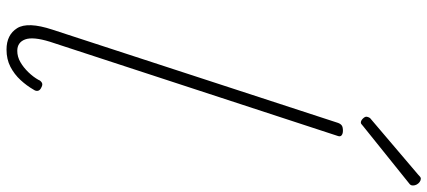

<svg xmlns="http://www.w3.org/2000/svg" viewBox="-381 -913 1311 589"><g transform="rotate(90 274.5 -618.5)"><path d="M132 17Q87 17 66.5 -15.5Q46 -48 71 -124L357 -1000Q360 -1008 365 -1011.5Q370 -1015 381 -1015Q390 -1015 395 -1011Q400 -1007 397 -999L108 -116Q92 -64 101 -40Q110 -16 136 -16Q154 -16 170.5 -25.5Q187 -35 201.5 -50Q216 -65 225 -81Q227 -87 233 -91Q239 -95 248 -90Q257 -86 258.5 -79.5Q260 -73 255 -66Q243 -45 225.5 -26Q208 -7 185 5Q162 17 132 17ZM356 -1070Q350 -1070 344 -1076Q338 -1082 338 -1087Q338 -1089 339 -1092Q340 -1095 342 -1098L516 -1246Q519 -1249 522 -1251.5Q525 -1254 528 -1254Q533 -1254 538 -1250.5Q543 -1247 546 -1241.5Q549 -1236 549 -1230Q549 -1228 548.5 -1225.5Q548 -1223 545 -1220L367 -1077Q363 -1074 361 -1072Q359 -1070 356 -1070Z"/></g></svg>

Font: Playwrite RO Thin
Style: Regular
Weight: 250
Version: Version 1.002